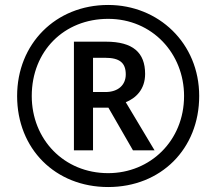

<svg xmlns="http://www.w3.org/2000/svg" viewBox="-20 -744 872 774"><path d="M416 10C629 10 783 -144 783 -357C783 -570 619 -724 416 -724C204 -724 49 -567 49 -357C49 -144 203 10 416 10ZM416 -46C237 -46 108 -183 108 -357C108 -538 238 -668 416 -668C594 -668 722 -528 722 -357C722 -176 585 -46 416 -46ZM278 -138H355V-310H417L516 -138H603L487 -332C527 -348 565 -383 565 -446C565 -532 516 -576 407 -576H278ZM405 -373H355V-511H404C462 -511 487 -491 487 -444C487 -402 457 -373 405 -373Z"/></svg>

Font: Noto Sans Medefaidrin Medium
Style: Regular
Weight: 500
Designer: Dalton Maag Ltd
Foundry: Dalton Maag Ltd
Version: Version 1.002